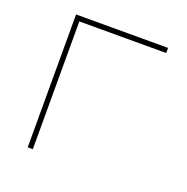

<svg xmlns="http://www.w3.org/2000/svg" viewBox="-100 -613 687 706"><g transform="rotate(20 243.5 -260.0)"><path d="M101 0H81V-520H441V-500H101Z"/></g></svg>

Font: Mplus 1p Thin
Style: Regular
Weight: 250
Version: Version 1.061